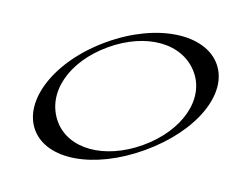

<svg xmlns="http://www.w3.org/2000/svg" viewBox="-86 -694 1161 887"><g transform="rotate(-20 494.0 -250.0)"><path d="M494 15C749 15 940 -100 940 -246C940 -392 749 -515 494 -515C239 -515 48 -392 48 -246C48 -100 239 15 494 15ZM494 -10C302 -10 160 -112 160 -246C160 -388 302 -490 494 -490C686 -490 828 -388 828 -246C828 -112 686 -10 494 -10Z"/></g></svg>

Font: Sprat Extended
Style: Regular
Weight: 400
Width: 9
Designer: Ethan Nakache
Foundry: Collletttivo
Version: Version 2.000;Glyphs 3.2 (3217)